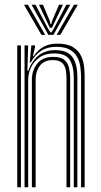

<svg xmlns="http://www.w3.org/2000/svg" viewBox="-20 -792 428 812"><path d="M322.8 0V-466.8Q322.8 -486.2 319.9 -508.2Q317 -530.2 307 -549.8Q297 -569.2 275.8 -581.6Q254.5 -594 217.8 -594Q180.2 -594 153.8 -576.9Q127.2 -559.8 110.2 -527.8H105.8L112.5 -600H128L128.2 -593.5L119 -554H122Q138.5 -579.5 163.2 -593.5Q188 -607.5 222 -607.5Q264.8 -607.5 288.5 -592.8Q312.2 -578 322.8 -555.6Q333.2 -533.2 335.6 -509.9Q338 -486.5 338 -469.2V0ZM53 0V-600H68.5V0ZM83.8 0V-600H99L95.8 -493.2H99.8Q113.5 -532.8 142.1 -556.5Q170.8 -580.2 213.8 -580Q265.8 -579.8 286.5 -550.5Q307.2 -521.2 307.2 -465.8V0H292V-464Q292 -511.5 274.8 -538.9Q257.5 -566.2 208.5 -566.2Q171.8 -566.2 147.5 -549.4Q123.2 -532.5 111.2 -506.9Q99.2 -481.2 99.2 -454.8V0ZM114.8 0V-456Q114.8 -493.5 137.2 -522.5Q159.8 -551.5 205.2 -551.5Q238.5 -551.5 253.5 -537.4Q268.5 -523.2 272.6 -502.5Q276.8 -481.8 276.8 -461.5V0H261.2V-460.8Q261.2 -477.5 258.4 -495.4Q255.5 -513.2 243.4 -525.5Q231.2 -537.8 203.2 -537.8Q166.5 -537.8 148.6 -514Q130.8 -490.2 130.8 -457.2V0ZM81.5 -772H98L171.2 -644.5H155.2ZM113.5 -772H130.2L179.8 -677.5L193 -655.2H197.8L211 -677.5L260.5 -772H277.2L206 -644.5H184.5ZM144.8 -772H161.8L190 -704.8L194 -689.8H196.8L200.8 -704.8L229.5 -772H246.2L209.5 -695L200 -674.5H190.8L181 -695ZM292.8 -772H309.2L235.2 -644.5H219.5Z"/></svg>

Font: Big Shoulders Inline Display Medium
Style: Regular
Weight: 500
Designer: Patric King
Foundry: XO Type Co
Version: Version 1.000